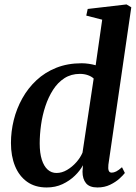

<svg xmlns="http://www.w3.org/2000/svg" viewBox="-20 -837 616 868"><path d="M470 -92.5Q468 -74.5 471.5 -65.5Q475 -56.5 485 -56.5Q494.5 -56.5 505.5 -62Q516.5 -67.5 531.5 -81L544.5 -55Q537 -45 520 -29.5Q503 -14 477.8 -1.8Q452.5 10.5 420.5 10.5Q384.5 10.5 368.8 -8.8Q353 -28 353 -61L355 -90Q342 -65.5 318.2 -42.5Q294.5 -19.5 262.5 -4.5Q230.5 10.5 191 10.5Q138.5 10.5 102.5 -15.2Q66.5 -41 48 -86.2Q29.5 -131.5 29.5 -190.5Q29.5 -242.5 42.2 -294.2Q55 -346 80.8 -392.2Q106.5 -438.5 144.8 -474.2Q183 -510 234.2 -530.5Q285.5 -551 349 -551Q365 -551 381.8 -548.5Q398.5 -546 412.5 -542L442 -748L370 -766.5L376.5 -796.5L552 -817L573.5 -804ZM403.5 -482Q393.5 -491.5 377.2 -497.2Q361 -503 341 -503Q301.5 -503 271.2 -483.5Q241 -464 219.8 -430.8Q198.5 -397.5 185 -356.5Q171.5 -315.5 165.5 -272Q159.5 -228.5 159.5 -188.5Q159.5 -145 169 -115.2Q178.5 -85.5 195.5 -70.2Q212.5 -55 235.5 -55Q260 -55 283.2 -68.8Q306.5 -82.5 325 -103.5Q343.5 -124.5 353 -147Z"/></svg>

Font: Merriweather 60pt SemiBold
Style: Italic
Weight: 600
Italic angle: -7.8°
Version: Version 2.101